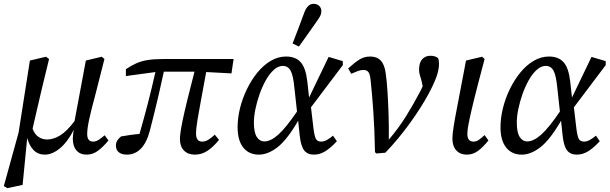

<svg xmlns="http://www.w3.org/2000/svg" viewBox="-29 -794 3181 1002"><path d="M423 13Q389 13 370 -9Q351 -31 351 -70Q351 -81 352.5 -93Q354 -105 356 -116Q322 -51 282.5 -19Q243 13 205 13Q170 13 147 -10Q124 -33 113 -74L89 171L9 188L-9 177L68 -102L127 -478L211 -498L227 -486Q206 -400 190.5 -335.5Q175 -271 163.5 -220Q152 -169 141 -122Q152 -93 172 -79.5Q192 -66 217 -66Q250 -66 285 -87.5Q320 -109 360 -162L419 -478L502 -498L516 -486L469 -301Q447 -220 436.5 -171.5Q426 -123 426 -95Q426 -55 457 -55Q472 -55 486.5 -64.5Q501 -74 517 -88L537 -61Q509 -27 482 -7Q455 13 423 13Z M628 -397V-433Q655 -451 681 -463Q707 -475 740.5 -480.5Q774 -486 824 -486H1190L1179 -411L1047 -418Q1029 -319 1018 -260.5Q1007 -202 1002 -170.5Q997 -139 995.5 -124Q994 -109 994 -98Q994 -55 1026 -55Q1043 -55 1058 -64.5Q1073 -74 1092 -91L1114 -64Q1083 -26 1053 -6.5Q1023 13 988 13Q952 13 931 -8.5Q910 -30 910 -68Q910 -81 913 -103.5Q916 -126 924 -165Q932 -204 947 -266Q962 -328 986 -420H826Q810 -345 797.5 -292Q785 -239 774.5 -197Q764 -155 753 -112Q736 -48 705.5 -17.5Q675 13 633 13Q607 13 591.5 1Q576 -11 576 -35Q576 -51 584.5 -63Q593 -75 603 -82Q626 -86 650 -89.5Q674 -93 699 -95Q722 -175 743 -256Q764 -337 782 -418Z M1296 -154Q1296 -103 1311 -79.5Q1326 -56 1351 -56Q1384 -56 1424 -92Q1464 -128 1521 -212L1507 -339Q1501 -401 1487.5 -425.5Q1474 -450 1447 -450Q1423 -450 1400.5 -430Q1378 -410 1359 -376.5Q1340 -343 1326 -303.5Q1312 -264 1304 -225Q1296 -186 1296 -154ZM1322 13Q1270 13 1240.5 -24Q1211 -61 1211 -130Q1211 -178 1223.5 -229Q1236 -280 1259.5 -328.5Q1283 -377 1314.5 -415.5Q1346 -454 1384 -476.5Q1422 -499 1464 -499Q1514 -499 1540.5 -469Q1567 -439 1575 -367L1584 -285L1686 -497L1760 -475V-454L1594 -234L1607 -123Q1612 -84 1619.5 -69.5Q1627 -55 1647 -55Q1662 -55 1677 -63.5Q1692 -72 1709 -86L1729 -57Q1699 -24 1670 -5.5Q1641 13 1609 13Q1576 13 1558.5 -9Q1541 -31 1535 -88L1527 -164Q1469 -64 1419 -25.5Q1369 13 1322 13ZM1498 -567Q1514 -608 1529.5 -649Q1545 -690 1560 -731Q1577 -774 1607 -774Q1626 -774 1637 -763Q1648 -752 1648 -737Q1648 -722 1641.5 -709.5Q1635 -697 1621 -678Q1599 -647 1576.5 -615Q1554 -583 1531 -551Z M1928 0Q1926 -114 1919.5 -209Q1913 -304 1905 -377Q1902 -407 1893.5 -418Q1885 -429 1868 -429Q1854 -429 1839 -423.5Q1824 -418 1804 -409L1788 -437Q1822 -468 1847 -483.5Q1872 -499 1903 -499Q1938 -499 1958 -478Q1978 -457 1984 -411Q1990 -369 1993.5 -312Q1997 -255 1999 -191.5Q2001 -128 2000 -65Q2052 -126 2091 -189Q2130 -252 2164 -317Q2168 -325 2171 -331Q2174 -337 2177 -344L2170 -376Q2166 -389 2162 -402.5Q2158 -416 2158 -430Q2158 -467 2174.5 -485Q2191 -503 2218 -503Q2233 -503 2242.5 -499Q2252 -495 2257 -491Q2262 -481 2262 -461Q2262 -430 2248.5 -392.5Q2235 -355 2207 -303Q2168 -231 2109 -149.5Q2050 -68 1982 3L1935 7Z M2407 13Q2373 13 2352.5 -9Q2332 -31 2332 -71Q2332 -91 2338 -131Q2344 -171 2359 -247L2403 -478L2487 -498L2500 -486L2466 -357Q2445 -276 2433 -224.5Q2421 -173 2415.5 -143Q2410 -113 2410 -95Q2410 -55 2442 -55Q2457 -55 2470.5 -64.5Q2484 -74 2500 -89L2520 -61Q2492 -26 2465.5 -6.5Q2439 13 2407 13Z M2668 -154Q2668 -103 2683 -79.5Q2698 -56 2723 -56Q2756 -56 2796 -92Q2836 -128 2893 -212L2879 -339Q2873 -401 2859.5 -425.5Q2846 -450 2819 -450Q2795 -450 2772.5 -430Q2750 -410 2731 -376.5Q2712 -343 2698 -303.5Q2684 -264 2676 -225Q2668 -186 2668 -154ZM2694 13Q2642 13 2612.5 -24Q2583 -61 2583 -130Q2583 -178 2595.5 -229Q2608 -280 2631.5 -328.5Q2655 -377 2686.5 -415.5Q2718 -454 2756 -476.5Q2794 -499 2836 -499Q2886 -499 2912.5 -469Q2939 -439 2947 -367L2956 -285L3058 -497L3132 -475V-454L2966 -234L2979 -123Q2984 -84 2991.5 -69.5Q2999 -55 3019 -55Q3034 -55 3049 -63.5Q3064 -72 3081 -86L3101 -57Q3071 -24 3042 -5.5Q3013 13 2981 13Q2948 13 2930.5 -9Q2913 -31 2907 -88L2899 -164Q2841 -64 2791 -25.5Q2741 13 2694 13Z"/></svg>

Font: Source Serif 4 SmText
Style: Italic
Weight: 400
Italic angle: -12°
Designer: Frank Grießhammer
Foundry: Adobe
Version: Version 4.005;hotconv 1.1.0;makeotfexe 2.6.0